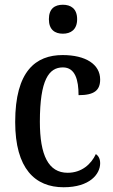

<svg xmlns="http://www.w3.org/2000/svg" viewBox="-20 -779 476 809"><path d="M245 -637C278 -637 305 -654 305 -698C305 -743 278 -759 245 -759C211 -759 186 -743 186 -698C186 -654 211 -637 245 -637ZM248 10C359 10 402 -46 402 -91C402 -110 395 -122 384 -130C364 -87 324 -51 265 -51C184 -51 148 -125 148 -266C148 -443 186 -495 245 -495C297 -495 311 -442 311 -378C378 -378 402 -399 402 -444C402 -508 341 -547 244 -547C131 -547 44 -480 44 -265C44 -68 128 10 248 10Z"/></svg>

Font: Noto Serif Georgian Condensed Medium
Style: Regular
Weight: 500
Width: 3
Designer: Monotype Design Team, Akaki Razmadze
Foundry: Google LLC
Version: Version 2.003